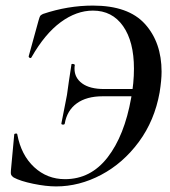

<svg xmlns="http://www.w3.org/2000/svg" viewBox="-20 -656 609 688"><path d="M29 -20Q22 -25 20 -29.5Q18 -34 19 -44L31 -174Q31 -177 36.5 -177.5Q42 -178 42 -174Q56 -100 102.5 -57Q149 -14 213 -14Q305 -14 365.5 -92Q426 -170 450 -305Q460 -359 460 -410Q460 -507 421 -562.5Q382 -618 313 -618Q254 -618 197.5 -576.5Q141 -535 93 -451Q92 -448 89 -448Q87 -448 84.5 -450Q82 -452 83 -455L118 -582Q122 -596 124 -599Q126 -602 134 -606Q223 -636 313 -636Q440 -636 499.5 -570Q559 -504 559 -399Q559 -369 552 -325Q534 -224 477.5 -147.5Q421 -71 342.5 -29.5Q264 12 181 12Q145 12 99 2.5Q53 -7 29 -20ZM200 -214 214 -285 220 -316Q223 -335 227 -366Q229 -377 231 -392Q233 -407 236 -425Q236 -427 240 -427Q243 -427 246 -425.5Q249 -424 248 -422Q247 -418 247 -410Q247 -377 274.5 -357Q302 -337 353 -337H521L516 -311H348Q290 -311 255 -285.5Q220 -260 212 -213Q211 -209 205 -209.5Q199 -210 200 -214Z"/></svg>

Font: Cormorant Garamond SemiBold
Style: Italic
Weight: 600
Italic angle: -10°
Designer: Christian Thalmann (Catharsis Fonts)
Foundry: Catharsis Fonts
Version: Version 4.000